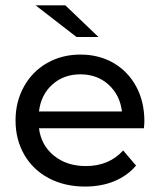

<svg xmlns="http://www.w3.org/2000/svg" viewBox="-20 -698 603 724"><path d="M522.6 -214.4C523.8 -225.4 524.4 -234.3 524.4 -241C524.4 -290.1 514.1 -333.7 493.6 -371.7C473 -409.7 444.5 -439.3 408 -460.5C371.5 -481.6 330 -492.2 283.4 -492.2C236.7 -492.2 194.9 -481.6 157.8 -460.5C120.7 -439.3 91.5 -409.7 70.4 -371.7C49.2 -333.7 38.6 -291 38.6 -243.8C38.6 -196 49.5 -153 71.3 -115C93.1 -77 123.9 -47.4 163.8 -26.2C203.6 -5.1 249.3 5.5 300.8 5.5C341.3 5.5 378 -1.2 410.8 -14.7C443.6 -28.2 471 -47.8 493.1 -73.6L444.4 -130.6C408.8 -91.4 361.9 -71.8 303.6 -71.8C255.8 -71.8 215.7 -84.8 183.5 -110.9C151.3 -136.9 132.5 -171.4 127 -214.4ZM177.1 -379C205.6 -404.8 241 -417.7 283.4 -417.7C325.7 -417.7 361.1 -404.6 389.6 -378.6C418.1 -352.5 434.9 -318.9 439.8 -277.8H127C131.9 -319.5 148.6 -353.3 177.1 -379ZM114.1 -678 268.6 -558.4H351.4L226.3 -678Z"/></svg>

Font: Montserrat Ace
Style: Regular
Weight: 500
Designer: Julieta Ulanovsky
Foundry: Julieta Ulanovsky
Version: Version 1